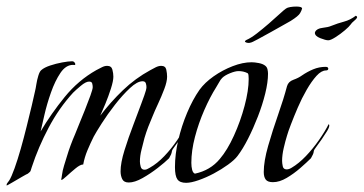

<svg xmlns="http://www.w3.org/2000/svg" viewBox="-47 -553 1110 586"><path d="M-26 13Q-27 13 -27 12Q-27 8 -23.5 4Q-20 0 -19 -2Q-12 -13 -2.5 -39.5Q7 -66 16.5 -99.5Q26 -133 34.5 -167.5Q43 -202 50 -231Q57 -260 60 -275Q62 -283 64 -296Q66 -309 70 -322Q74 -335 79 -339Q88 -347 106 -353Q124 -359 143 -362.5Q162 -366 173 -366Q179 -366 182 -360L183 -357Q182 -354 180 -354.5Q178 -355 176 -355Q154 -355 137.5 -330.5Q121 -306 108.5 -270.5Q96 -235 88.5 -202Q81 -169 77 -152Q109 -206 150.5 -257Q192 -308 247 -339Q255 -343 263.5 -347.5Q272 -352 280 -352Q293 -352 296 -340.5Q299 -329 299 -319Q299 -306 291.5 -282.5Q284 -259 274.5 -236Q265 -213 259 -200Q290 -241 328 -277.5Q366 -314 412 -339Q419 -343 428 -347.5Q437 -352 445 -352Q458 -352 460.5 -340.5Q463 -329 463 -319Q463 -304 454.5 -281.5Q446 -259 435.5 -236.5Q425 -214 419 -199Q412 -183 405.5 -166Q399 -149 394 -132Q390 -116 385 -96.5Q380 -77 380 -60Q380 -53 382.5 -44Q385 -35 394 -35Q399 -35 402.5 -37Q406 -39 410 -41Q433 -54 454.5 -76.5Q476 -99 494 -125.5Q512 -152 524 -174Q525 -173 525 -170Q525 -164 518 -152.5Q511 -141 502 -128Q493 -115 485.5 -105Q478 -95 478 -93Q477 -86 475 -81.5Q473 -77 469 -70Q457 -58 434.5 -40.5Q412 -23 388 -9.5Q364 4 346 4Q331 4 326 -6.5Q321 -17 321 -30Q321 -56 333 -94.5Q345 -133 360 -172Q375 -211 384 -236Q387 -244 393.5 -262Q400 -280 400 -287Q400 -293 398 -299Q396 -305 388 -305Q372 -305 349.5 -284Q327 -263 304 -233.5Q281 -204 263.5 -176.5Q246 -149 239 -136Q229 -116 220 -94.5Q211 -73 207 -51Q198 -51 183.5 -39Q169 -27 156.5 -15.5Q144 -4 141 -4Q139 -4 140 -6.5Q141 -9 141 -11L142 -18Q144 -33 148.5 -47.5Q153 -62 157 -75Q162 -92 168.5 -109.5Q175 -127 182 -143Q185 -151 193.5 -171.5Q202 -192 212 -217Q222 -242 229 -261.5Q236 -281 236 -287Q236 -292 234.5 -298Q233 -304 225 -304Q215 -304 199.5 -291Q184 -278 176 -270Q133 -223 101.5 -163.5Q70 -104 50 -43Q47 -35 46.5 -32Q46 -29 38 -23Q35 -22 19.5 -13Q4 -4 -10.5 4.5Q-25 13 -26 13Z M521 5Q502 5 494.5 -5.5Q487 -16 487 -43Q487 -82 497 -125Q507 -168 524 -208.5Q541 -249 562 -279Q578 -301 605 -320Q632 -339 663 -351Q694 -363 721 -363Q730 -363 743 -360.5Q756 -358 763 -352Q768 -348 769.5 -341Q771 -334 771 -328Q771 -302 762.5 -267.5Q754 -233 740 -197Q726 -161 710 -129.5Q694 -98 678 -77Q669 -65 649 -50.5Q629 -36 605.5 -23.5Q582 -11 559 -3Q536 5 521 5ZM548 -23Q595 -33 624 -68Q647 -95 667 -139Q687 -183 699.5 -230Q712 -277 712 -312Q712 -315 711.5 -322Q711 -329 708 -330Q696 -336 681 -336Q671 -336 655 -329.5Q639 -323 631 -315Q626 -310 621.5 -301.5Q617 -293 613 -287Q594 -257 576.5 -217Q559 -177 548 -135Q537 -93 537 -56Q537 -44 539.5 -34.5Q542 -25 548 -23ZM711 -422Q706 -422 702 -424.5Q698 -427 705 -431Q719 -437 737 -451Q755 -465 773.5 -481Q792 -497 806 -510Q820 -523 826 -527Q830 -530 839 -531.5Q848 -533 857 -533Q875 -533 875 -527Q874 -522 869 -513Q864 -504 840 -489Q838 -488 820.5 -478Q803 -468 780.5 -455.5Q758 -443 739.5 -433Q721 -423 718 -423Q716 -422 711 -422Z M955 -430Q947 -430 930.5 -436.5Q914 -443 914 -453Q914 -454 914.5 -454.5Q915 -455 915 -456Q920 -466 937.5 -468Q955 -470 964 -474Q984 -482 1003 -487Q1022 -492 1039 -505Q1043 -503 1043 -501Q1043 -497 1034.5 -490Q1026 -483 1023 -478Q1019 -472 1005.5 -460.5Q992 -449 977 -439.5Q962 -430 955 -430ZM786 3Q770 3 764 -5Q758 -13 758 -28Q758 -61 771.5 -108Q785 -155 802 -203.5Q819 -252 829 -290Q833 -304 848.5 -309.5Q864 -315 875 -323Q891 -334 909 -341.5Q927 -349 947 -349Q952 -349 953.5 -347Q955 -345 955 -344Q955 -338 948 -338Q934 -338 919 -321.5Q904 -305 889 -279Q874 -253 862 -225Q850 -197 841 -173.5Q832 -150 829 -139Q824 -123 819 -101.5Q814 -80 814 -62Q814 -55 816 -45.5Q818 -36 828 -36Q835 -36 843 -41Q865 -54 886.5 -76.5Q908 -99 926.5 -125.5Q945 -152 956 -174Q958 -173 958 -170Q958 -164 951 -152.5Q944 -141 935 -128Q926 -115 918.5 -105Q911 -95 911 -93Q910 -85 908 -81.5Q906 -78 902 -70Q890 -58 870 -40.5Q850 -23 828 -10Q806 3 786 3Z"/></svg>

Font: Beau Rivage
Style: Regular
Weight: 400
Designer: Robert E. Leuschke
Foundry: Robert E. Leuschke
Version: Version 1.010; ttfautohint (v1.8.3)